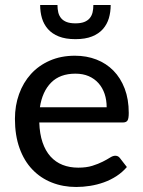

<svg xmlns="http://www.w3.org/2000/svg" viewBox="-20 -738 570 765"><path d="M405 -310.5Q405 -339.5 396.8 -364Q388.5 -388.5 372.5 -406.5Q356.5 -424.5 333.5 -434.5Q310.5 -444.5 280.5 -444.5Q219 -444.5 183.8 -409Q148.5 -373.5 139 -310.5ZM485.5 -72.5Q467.5 -51.5 444 -36.2Q420.5 -21 394 -11.5Q367.5 -2 339.2 2.5Q311 7 283.5 7Q231 7 186.2 -10.8Q141.5 -28.5 108.8 -62.8Q76 -97 57.8 -147.8Q39.5 -198.5 39.5 -264.5Q39.5 -317.5 56 -363.2Q72.5 -409 103.2 -443Q134 -477 178.5 -496.5Q223 -516 278.5 -516Q325 -516 364.2 -500.8Q403.5 -485.5 432 -456.5Q460.5 -427.5 476.8 -385Q493 -342.5 493 -288Q493 -265.5 488 -257.8Q483 -250 469.5 -250H136.5Q138 -204.5 149.5 -170.8Q161 -137 181.2 -114.5Q201.5 -92 229.5 -81Q257.5 -70 292 -70Q324.5 -70 348.2 -77.5Q372 -85 389.2 -93.8Q406.5 -102.5 418.2 -110Q430 -117.5 439 -117.5Q451 -117.5 457.5 -108.5ZM280.5 -582Q241 -582 214.2 -592.8Q187.5 -603.5 171 -622.2Q154.5 -641 147.2 -665.5Q140 -690 140 -718H209Q209 -702 212.2 -688.5Q215.5 -675 223.8 -665.2Q232 -655.5 245.8 -650.2Q259.5 -645 280.5 -645Q301.5 -645 315.2 -650.2Q329 -655.5 337.2 -665.2Q345.5 -675 348.8 -688.5Q352 -702 352 -718H421Q421 -690 413.8 -665.5Q406.5 -641 390 -622.2Q373.5 -603.5 346.8 -592.8Q320 -582 280.5 -582Z"/></svg>

Font: Lato 2
Style: Regular
Weight: 500
Designer: Lukasz Dziedzic with Adam Twardoch and Botio Nikoltchev
Foundry: tyPoland Lukasz Dziedzic
Version: Version 2.015; 2015-08-06; http://www.latofonts.com/